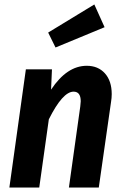

<svg xmlns="http://www.w3.org/2000/svg" viewBox="-20 -841 556 861"><path d="M481 -419Q481 -402 478 -384L423 0H289L340 -364Q342 -382 342 -387Q342 -430 310 -430Q261 -430 199 -306L156 0H22L96 -530H213L209 -439Q280 -546 369 -546Q420 -546 450.5 -512Q481 -478 481 -419ZM449 -719 229 -628 196 -695 403 -821Z"/></svg>

Font: Fira Sans Condensed SemiBold
Style: Italic
Weight: 600
Width: 3
Italic angle: -8°
Designer: bBox Type GmbH & Carrois Corporate GbR & Edenspiekermann AG
Foundry: bBox Type GmbH & Carrois Corporate GbR & Edenspiekermann AG
Version: Version 4.301